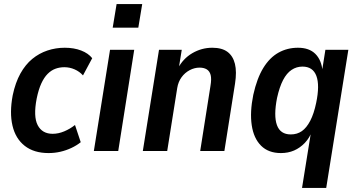

<svg xmlns="http://www.w3.org/2000/svg" viewBox="-20 -737 1741 937"><path d="M217 10Q146 10 101 -25Q56 -60 41 -123.5Q26 -187 42 -272Q55 -334 79.5 -378Q104 -422 137.5 -449.5Q171 -477 211.5 -490.5Q252 -504 296 -504Q341 -504 376 -490.5Q411 -477 430 -453L385 -369Q368 -388 344 -398.5Q320 -409 294 -409Q271 -409 250.5 -401.5Q230 -394 212.5 -376.5Q195 -359 181.5 -329.5Q168 -300 159 -256Q142 -168 164 -126Q186 -84 237 -84Q265 -84 293.5 -96Q322 -108 346 -127L374 -43Q354 -27 328.5 -15Q303 -3 275 3.5Q247 10 217 10Z M530 -602 549 -717H674L655 -602ZM438 0 517 -494H635L557 0Z M677 0 756 -494H867L852 -401H847Q873 -451 918.5 -477.5Q964 -504 1016 -504Q1063 -504 1090 -484Q1117 -464 1126.5 -425.5Q1136 -387 1127 -329L1075 0H957L1007 -317Q1013 -352 1008 -371Q1003 -390 989 -398.5Q975 -407 954 -407Q929 -407 905.5 -394.5Q882 -382 866 -360Q850 -338 845 -308L796 0Z M1454 180 1499 -100H1504Q1491 -64 1467.5 -39.5Q1444 -15 1415 -2.5Q1386 10 1351 10Q1290 10 1254 -26Q1218 -62 1208.5 -126Q1199 -190 1216 -274Q1234 -355 1265 -405.5Q1296 -456 1339 -480Q1382 -504 1434 -504Q1489 -504 1519 -474Q1549 -444 1554 -391L1552 -393L1568 -494H1680L1572 180ZM1399 -81Q1430 -81 1453 -97Q1476 -113 1494 -147.5Q1512 -182 1523 -235Q1541 -321 1524 -366.5Q1507 -412 1456 -412Q1427 -412 1403 -396Q1379 -380 1361.5 -346.5Q1344 -313 1332 -259Q1315 -172 1331.5 -126.5Q1348 -81 1399 -81Z"/></svg>

Font: Nunito Sans 10pt Condensed
Style: Bold Italic
Weight: 700
Width: 3
Italic angle: -9°
Designer: Vernon Adams
Foundry: Vernon Adams
Version: Version 3.101;gftools[0.9.27]